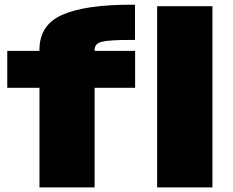

<svg xmlns="http://www.w3.org/2000/svg" viewBox="-20 -812 1008 832"><path d="M151 0H390V-431.5H565.5V-591.5H390V-596Q390 -622.5 420.2 -630.8Q450.5 -639 546.5 -639H565V-791.5H546Q349 -791.5 250 -747.8Q151 -704 151 -596.5V-591.5H11.5V-431.5H151ZM661 0H900.5V-785H661Z"/></svg>

Font: Anybody SemiExpanded Black
Style: Regular
Weight: 900
Width: 6
Version: Version 1.113;gftools[0.9.25]